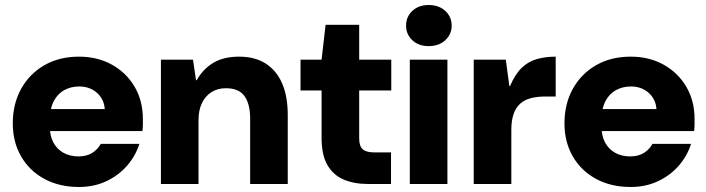

<svg xmlns="http://www.w3.org/2000/svg" viewBox="-20 -734 2817 766"><path d="M295 12Q217 12 157.5 -20Q98 -52 64.5 -109.5Q31 -167 31 -242Q31 -319 64 -379Q97 -439 156.5 -473.5Q216 -508 295 -508Q369 -508 426.5 -476Q484 -444 517 -388Q550 -332 550 -259Q550 -249 550 -236.5Q550 -224 548 -211H137V-299H398Q395 -339 366.5 -364Q338 -389 296 -389Q263 -389 236.5 -374.5Q210 -360 194.5 -330.5Q179 -301 179 -255V-226Q179 -192 193 -165.5Q207 -139 233 -124.5Q259 -110 293 -110Q326 -110 348 -124Q370 -138 382 -160H536Q521 -112 487 -73Q453 -34 404 -11Q355 12 295 12Z M622 0V-496H750L762 -414H765Q789 -458 830.5 -483Q872 -508 934 -508Q997 -508 1040 -480.5Q1083 -453 1105.5 -401.5Q1128 -350 1128 -275V0H978V-261Q978 -319 955.5 -350.5Q933 -382 881 -382Q849 -382 824.5 -367Q800 -352 786 -323.5Q772 -295 772 -255V0Z M1448 0Q1393 0 1351.5 -17.5Q1310 -35 1286.5 -75Q1263 -115 1263 -184V-373H1179V-496H1263L1279 -635H1413V-496H1541V-373H1413V-182Q1413 -151 1427 -138.5Q1441 -126 1473 -126H1540V0Z M1615 0V-496H1765V0ZM1690 -550Q1650 -550 1625 -573.5Q1600 -597 1600 -632Q1600 -667 1625 -690.5Q1650 -714 1690 -714Q1731 -714 1756.5 -690.5Q1782 -667 1782 -632Q1782 -597 1756.5 -573.5Q1731 -550 1690 -550Z M1870 0V-496H1998L2012 -391H2015Q2035 -438 2061.5 -463.5Q2088 -489 2122.5 -498.5Q2157 -508 2197 -508V-349H2156Q2124 -349 2098.5 -342.5Q2073 -336 2055.5 -320.5Q2038 -305 2029 -279Q2020 -253 2020 -216V0Z M2496 12Q2418 12 2358.5 -20Q2299 -52 2265.5 -109.5Q2232 -167 2232 -242Q2232 -319 2265 -379Q2298 -439 2357.5 -473.5Q2417 -508 2496 -508Q2570 -508 2627.5 -476Q2685 -444 2718 -388Q2751 -332 2751 -259Q2751 -249 2751 -236.5Q2751 -224 2749 -211H2338V-299H2599Q2596 -339 2567.5 -364Q2539 -389 2497 -389Q2464 -389 2437.5 -374.5Q2411 -360 2395.5 -330.5Q2380 -301 2380 -255V-226Q2380 -192 2394 -165.5Q2408 -139 2434 -124.5Q2460 -110 2494 -110Q2527 -110 2549 -124Q2571 -138 2583 -160H2737Q2722 -112 2688 -73Q2654 -34 2605 -11Q2556 12 2496 12Z"/></svg>

Font: DM Sans 36pt Black
Style: Regular
Weight: 900
Designer: Colophon Foundry, Jonny Pinhorn
Foundry: Colophon Foundry
Version: Version 4.004;gftools[0.9.30]